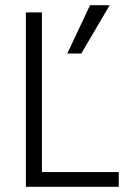

<svg xmlns="http://www.w3.org/2000/svg" viewBox="-20 -722 514 742"><path d="M294 -515H240L328 -702H404ZM439 0H80V-674H142V-57H439Z"/></svg>

Font: Hind Colombo Light
Style: Regular
Weight: 300
Designer: Jyotish Sonowal, Aditi Pimprikar
Foundry: Indian Type Foundry
Version: Version 1.000;PS 1.0;hotconv 1.0.86;makeotf.lib2.5.63406; tt